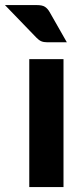

<svg xmlns="http://www.w3.org/2000/svg" viewBox="-57 -754 337 774"><path d="M199 -515.5V0H61V-515.5ZM92 -733.5Q113.5 -733.5 124.2 -726.5Q135 -719.5 143 -705.5L212.5 -583.5H134.5Q119 -583.5 109.2 -587.8Q99.5 -592 89.5 -602.5L-37 -733.5Z"/></svg>

Font: Lato 2
Style: Regular
Weight: 800
Designer: Lukasz Dziedzic with Adam Twardoch and Botio Nikoltchev
Foundry: tyPoland Lukasz Dziedzic
Version: Version 2.015; 2015-08-06; http://www.latofonts.com/